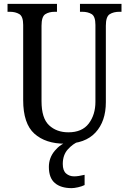

<svg xmlns="http://www.w3.org/2000/svg" viewBox="-20 -734 649 994"><path d="M316 10Q216 10 158 -42Q100 -94 100 -216V-605Q100 -649 80 -661Q60 -673 31 -673H19V-714H275V-673H264Q234 -673 214.5 -660.5Q195 -648 195 -601V-210Q195 -122 234 -85.5Q273 -49 334 -49Q405 -49 439.5 -94.5Q474 -140 474 -207V-605Q474 -649 454.5 -661Q435 -673 405 -673H394V-714H609V-673H598Q568 -673 548 -660.5Q528 -648 528 -601V-205Q528 -106 474.5 -48Q421 10 316 10ZM351 240Q295 240 264 213.5Q233 187 233 130Q233 83 263.5 46.5Q294 10 333 0H385Q358 10 331.5 39Q305 68 305 115Q305 149 322 164Q339 179 364 179Q385 179 418 171V224Q404 231 384 235.5Q364 240 351 240Z"/></svg>

Font: Noto Serif Sinhala Condensed
Style: Regular
Weight: 400
Width: 3
Designer: Jelle Bosma - Monotype Design Team
Foundry: Monotype Imaging Inc.
Version: Version 2.007; ttfautohint (v1.8.4.7-5d5b)